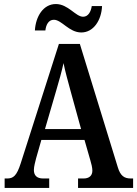

<svg xmlns="http://www.w3.org/2000/svg" viewBox="-20 -932 680 952"><path d="M383 -771C444 -771 483 -832 486 -902H435C431 -875 418 -849 392 -849C355 -849 318 -912 257 -912C195 -912 157 -851 153 -781H205C208 -808 220 -834 247 -834C286 -834 322 -771 383 -771ZM3 0H224V-47H194C162 -47 148 -63 148 -89C148 -106 155 -131 159 -147L185 -238H399L428 -137C433 -121 438 -100 438 -86C438 -60 421 -47 394 -47H367V0H640V-47H629C596 -47 577 -60 564 -103L376 -714H272L83 -123C63 -60 46 -47 15 -47H3ZM203 -292 259 -484C273 -531 286 -578 295 -619C303 -578 317 -529 331 -477L382 -292Z"/></svg>

Font: Noto Serif Bengali Condensed SemiBold
Style: Regular
Weight: 600
Width: 3
Designer: Juan Bruce, Universal Thirst, Indian Type Foundry and the Monotype Design Team.
Foundry: Monotype Imaging Inc.
Version: Version 2.003